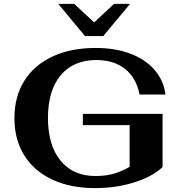

<svg xmlns="http://www.w3.org/2000/svg" viewBox="-20 -955 921 985"><path d="M54 -349Q54 -459 104.5 -540Q155 -621 249 -665Q343 -709 471 -709Q571 -709 648 -680Q725 -651 772 -597.5Q819 -544 829 -470H696Q679 -556 621.5 -601.5Q564 -647 474 -647Q357 -647 291.5 -569Q226 -491 226 -350Q226 -210 290.5 -131Q355 -52 469 -52Q519 -52 559 -62.5Q599 -73 645 -99V-313H405V-371H814V-98Q761 -48 667.5 -19Q574 10 468 10Q342 10 248.5 -33.5Q155 -77 104.5 -158Q54 -239 54 -349ZM279 -935H361L463 -840L565 -935H647L510 -770H416Z"/></svg>

Font: Fahkwang
Style: Bold
Weight: 700
Designer: Suppakit Chalermlarp | Katatrad Co.,Ltd.
Foundry: Cadson Demak Co.,Ltd.
Version: Version 1.000; ttfautohint (v1.6)